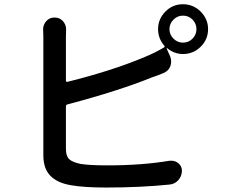

<svg xmlns="http://www.w3.org/2000/svg" viewBox="-20 -838 1040 889"><path d="M827.1 -640.6Q853.5 -640.6 871.6 -659.2Q889.6 -677.7 889.6 -703.1Q889.6 -728.5 871.6 -747.1Q853.5 -765.6 827.1 -765.6Q801.8 -765.6 783.2 -747.1Q764.6 -728.5 764.6 -703.1Q764.6 -677.7 783.2 -659.2Q801.8 -640.6 827.1 -640.6ZM285.2 -667V-463.9Q285.2 -461.9 287.1 -460Q289.1 -458 292 -459Q500 -510.7 650.4 -574.2Q698.2 -593.8 739.3 -618.2Q745.1 -622.1 740.2 -627Q711.9 -660.2 711.9 -703.1Q711.9 -750 745.6 -784.2Q779.3 -818.4 827.1 -818.4Q875 -818.4 909.2 -784.2Q943.4 -750 943.4 -703.1Q943.4 -655.3 909.2 -621.6Q875 -587.9 827.1 -587.9Q787.1 -587.9 754.9 -614.3Q753.9 -615.2 752.4 -614.3Q751 -613.3 752 -612.3L768.6 -575.2Q772.5 -563.5 772.5 -552.7Q772.5 -542 768.6 -531.2Q759.8 -508.8 737.3 -500Q705.1 -486.3 685.5 -480.5Q532.2 -418 292 -354.5Q285.2 -352.5 285.2 -345.7V-149.4Q285.2 -115.2 300.3 -101.1Q315.4 -86.9 352.5 -79.1Q394.5 -72.3 477.5 -72.3Q637.7 -72.3 765.6 -93.8Q770.5 -93.8 774.4 -93.8Q791 -93.8 804.7 -83Q822.3 -69.3 822.3 -47.9Q822.3 -22.5 805.7 -3.9Q789.1 14.6 764.6 16.6Q629.9 30.3 471.7 30.3Q368.2 30.3 307.6 19.5Q245.1 8.8 212.9 -24.4Q180.7 -57.6 180.7 -119.1V-667L179.7 -703.1Q179.7 -723.6 194.3 -740.2Q209 -756.8 231.4 -756.8H233.4Q255.9 -756.8 271.5 -740.2Q286.1 -723.6 286.1 -702.1Z"/></svg>

Font: Gen Jyuu Gothic Medium
Style: Regular
Weight: 500
Designer: [Source Han Sans]
Ryoko NISHIZUKA  (kana & ideographs); Paul D. Hunt (Latin, Greek & Cyrillic); Wenlong ZHANG  (bopomofo
Version: Version 1.002.20150607